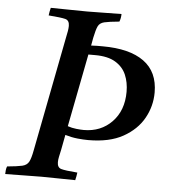

<svg xmlns="http://www.w3.org/2000/svg" viewBox="-63 -747 700 795"><g transform="rotate(5 287.0 -350.0)"><path d="M-12 1Q-12 -6 -11 -15Q-10 -24 -7 -31Q36 -35 55.5 -39.5Q75 -44 83 -59Q91 -74 97 -107L189 -581Q193 -599 195 -611.5Q197 -624 197 -633Q197 -656 179.5 -660.5Q162 -665 110 -669Q112 -685 116 -701Q145 -701 188 -700Q231 -699 268 -699Q302 -699 342 -700Q382 -701 410 -701Q410 -684 404 -669Q361 -665 342 -660.5Q323 -656 316 -641.5Q309 -627 302 -593L296 -560Q309 -561 322 -561Q335 -561 344 -561Q456 -561 515.5 -518Q575 -475 575 -389Q575 -332 547 -282Q519 -232 462.5 -200.5Q406 -169 318 -169Q298 -169 273.5 -171.5Q249 -174 222 -182L210 -119Q206 -101 203.5 -89Q201 -77 201 -67Q201 -45 217 -40Q233 -35 285 -31Q284 -24 282.5 -15Q281 -6 279 1Q250 1 212 0Q174 -1 139 -1Q102 -1 59 0Q16 1 -12 1ZM229 -219Q246 -213 265 -211Q284 -209 296 -209Q367 -209 413 -256.5Q459 -304 459 -382Q459 -421 445.5 -452.5Q432 -484 400.5 -503Q369 -522 316 -522Q308 -522 301.5 -522Q295 -522 288 -522Z"/></g></svg>

Font: Tiro Gurmukhi
Style: Italic
Weight: 400
Italic angle: -11°
Designer: Gurmukhi: John Hudson & Fiona Ross, assisted by Paul Hanslow. Latin: John Hudson with Paul Hanslow, assisted by Kaja Soj
Foundry: Tiro Typeworks Ltd.
Version: Version 1.52